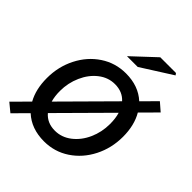

<svg xmlns="http://www.w3.org/2000/svg" viewBox="-280 -1145 1348 1348"><g transform="rotate(45 394.5 -471.0)"><path d="M-8 -12 105 -126Q61 -205 61 -316Q61 -429 109.5 -524.5Q158 -620 242.5 -676Q327 -732 431 -732Q556 -732 635 -659L737 -762L797 -710L684 -596Q731 -516 731 -402Q731 -290 682.5 -194.5Q634 -99 549.5 -43Q465 13 361 13Q235 13 155 -61L55 40ZM603 -401Q603 -458 590 -500L240 -147Q285 -94 362 -94Q429 -94 484.5 -137Q540 -180 571.5 -250.5Q603 -321 603 -401ZM521 -982H677L687 -968L457 -822H350ZM202 -223 550 -574Q505 -624 430 -624Q363 -624 308 -581Q253 -538 221.5 -467Q190 -396 190 -317Q190 -265 202 -223Z"/></g></svg>

Font: Nebula Sans Semibold
Style: Regular
Weight: 600
Italic angle: -9°
Designer: Paul D. Hunt for Adobe (as Source Sans)
Foundry: Nebula Entertainment & Broadcasting LLC
Version: Version 1.010